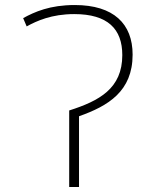

<svg xmlns="http://www.w3.org/2000/svg" viewBox="-20 -743 640 763"><path d="M255 -304V0H294V-281C410 -322 507 -380 507 -526C507 -648 432 -723 277 -723C178 -723 118 -696 72 -671L86 -638C126 -660 185 -687 275 -687C408 -687 466 -628 466 -524C466 -391 374 -342 255 -304Z"/></svg>

Font: Noto Sans Mono ExtraLight
Style: Regular
Weight: 200
Designer: Monotype Design Team
Foundry: Monotype Imaging Inc.
Version: Version 2.014